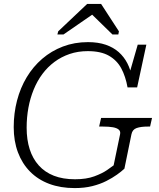

<svg xmlns="http://www.w3.org/2000/svg" viewBox="-20 -943 811 980"><path d="M116 -291Q116 -344 125 -393Q134 -442 152 -486Q170 -530 196.5 -565.5Q223 -601 258 -627Q293 -653 335.5 -667.5Q378 -682 428 -682Q495 -682 536 -658.5Q577 -635 599 -594Q621 -553 631 -497H680L727 -715H683L635 -548L654 -546Q647 -587 630 -620Q613 -653 586 -677Q559 -701 520 -714.5Q481 -728 429 -728Q360 -728 301 -705.5Q242 -683 195.5 -643Q149 -603 116.5 -549Q84 -495 67 -430Q50 -365 50 -294Q50 -223 71.5 -165.5Q93 -108 133.5 -67Q174 -26 231.5 -4.5Q289 17 361 17Q411 17 451 7Q491 -3 522.5 -19Q554 -35 577 -51.5Q600 -68 615 -82L651 -258Q656 -282 677.5 -289.5Q699 -297 734 -297H746L756 -341H496L486 -297H506Q536 -297 556 -293.5Q576 -290 586 -281.5Q596 -273 593 -258L560 -99Q551 -92 526.5 -75Q502 -58 461.5 -43Q421 -28 363 -28Q301 -28 255 -46Q209 -64 178 -98.5Q147 -133 131.5 -181.5Q116 -230 116 -291ZM496 -923H425L277 -783L273 -767H304L478 -887H431L554 -767H584L587 -783Z"/></svg>

Font: Roboto Serif 20pt ExtraLight
Style: Italic
Weight: 250
Italic angle: -10°
Version: Version 1.007